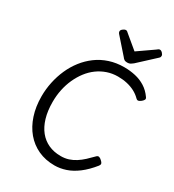

<svg xmlns="http://www.w3.org/2000/svg" viewBox="-264 -1287 1319 1454"><g transform="rotate(30 395.5 -560.5)"><path d="M444 19Q364 19 300.5 -10.5Q237 -40 192 -93.5Q147 -147 122.5 -221.5Q98 -296 98 -386Q98 -449 111 -510.5Q124 -572 149 -628.5Q174 -685 211 -732.5Q248 -780 296 -815.5Q344 -851 403.5 -870.5Q463 -890 532 -890Q582 -890 629 -879.5Q676 -869 716 -844Q756 -819 786 -776Q794 -765 790 -756Q786 -747 773 -736Q759 -725 749 -723Q739 -721 728 -732Q704 -756 673.5 -772Q643 -788 606 -796.5Q569 -805 526 -805Q477 -805 433 -790Q389 -775 351.5 -747.5Q314 -720 285 -682Q256 -644 235 -598Q214 -552 203 -500Q192 -448 192 -392Q192 -313 210 -252.5Q228 -192 261.5 -150.5Q295 -109 342.5 -87.5Q390 -66 449 -66Q486 -66 517 -76Q548 -86 576 -104Q604 -122 630 -146Q656 -170 683 -198Q693 -209 704.5 -206.5Q716 -204 728 -192Q742 -180 744.5 -170.5Q747 -161 738 -149Q690 -89 640.5 -51.5Q591 -14 541.5 2.5Q492 19 444 19ZM699 -1140Q710 -1140 721.5 -1128Q733 -1116 733 -1105Q733 -1100 731.5 -1095.5Q730 -1091 725 -1086L580 -952Q570 -944 559.5 -937.5Q549 -931 531 -931Q514 -931 504.5 -938Q495 -945 489 -954L370 -1089Q365 -1096 364 -1100.5Q363 -1105 363 -1108Q363 -1119 377 -1129.5Q391 -1140 400 -1140Q409 -1140 414 -1135.5Q419 -1131 425 -1126L538 -1032L673 -1126Q680 -1131 685.5 -1135.5Q691 -1140 699 -1140Z"/></g></svg>

Font: Playwrite GB J
Style: Italic
Weight: 400
Italic angle: -7.01216°
Designer: Veronika Burian, José Scaglione
Foundry: TypeTogether
Version: Version 1.002